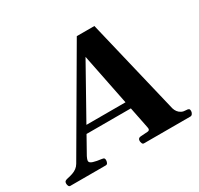

<svg xmlns="http://www.w3.org/2000/svg" viewBox="-209 -892 1116 1076"><g transform="rotate(-30 349.5 -354.0)"><path d="M493.7 -69.3 390.6 -583.5 118.7 -98.1Q116.2 -93.3 113 -85Q109.9 -76.7 109.9 -71.3Q109.9 -59.1 131.1 -52.5Q152.3 -45.9 182.1 -42.5Q194.8 -41 198 -36.9Q201.2 -32.7 201.2 -25.4Q201.2 -17.1 197.5 -8.5Q193.8 0 184.1 0H-44.9Q-52.2 0 -55.4 -7.6Q-58.6 -15.1 -58.6 -21.5Q-58.6 -34.2 -52 -38.1Q-45.4 -42 -40 -43Q-18.6 -47.4 -2.4 -53Q13.7 -58.6 25.6 -67.6Q37.6 -76.7 45.9 -90.8L406.2 -708.5H520L668 -89.8Q671.9 -76.7 679.9 -66.2Q688 -55.7 700.4 -49.3Q712.9 -43 730 -43Q741.7 -43 746.6 -39.3Q751.5 -35.6 751.5 -25.9Q751.5 -16.6 746.1 -8.3Q740.7 0 732.4 0H431.6Q423.8 0 420.7 -8.8Q417.5 -17.6 417.5 -23.4Q417.5 -41.5 435.1 -43Q467.8 -45.4 481.4 -46.1Q495.1 -46.9 495.1 -59.6Q495.1 -62 493.7 -69.3ZM149.4 -206.5 168.9 -251H484.9L494.6 -206.5Z"/></g></svg>

Font: Gelasio
Style: Italic
Weight: 400
Italic angle: -8.5°
Designer: Eben Sorkin
Foundry: Eben Sorkin
Version: Version 1.008